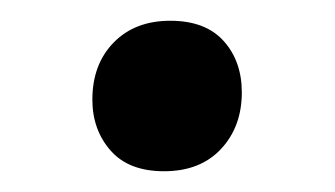

<svg xmlns="http://www.w3.org/2000/svg" viewBox="-20 -154 323 185"><path d="M138 11Q104 11 86.5 -9Q69 -29 69 -58Q69 -92 89.5 -113Q110 -134 144 -134Q178 -134 195.5 -114.5Q213 -95 213 -65Q213 -32 193 -10.5Q173 11 138 11Z"/></svg>

Font: Alegreya SemiBold
Style: Regular
Weight: 600
Designer: Juan Pablo del Peral
Foundry: Huerta Tipografica
Version: Version 2.009